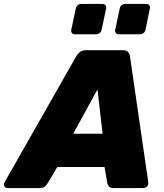

<svg xmlns="http://www.w3.org/2000/svg" viewBox="-74 -955 835 975"><path d="M-36 0Q-47 0 -52 -9.5Q-57 -19 -51 -29L313 -669Q319 -680 331 -690Q343 -700 362 -700H550Q569 -700 577 -690Q585 -680 586 -669L679 -29Q681 -16 672.5 -8Q664 0 653 0H503Q486 0 479.5 -8Q473 -16 471 -24L457 -107H217L167 -23Q163 -15 153.5 -7.5Q144 0 127 0ZM298 -276H447L421 -501ZM529 -781Q519 -781 514 -787.5Q509 -794 511 -804L534 -912Q536 -922 543.5 -928.5Q551 -935 561 -935H669Q679 -935 684 -928.5Q689 -922 687 -912L665 -804Q663 -794 655 -787.5Q647 -781 637 -781ZM306 -781Q296 -781 291 -787.5Q286 -794 288 -804L311 -912Q313 -922 320.5 -928.5Q328 -935 338 -935H446Q456 -935 461.5 -928.5Q467 -922 465 -912L442 -804Q440 -794 432 -787.5Q424 -781 414 -781Z"/></svg>

Font: Rubik ExtraBold
Style: Italic
Weight: 800
Italic angle: -12°
Designer: Hubert and Fischer
Foundry: Hubert and Fischer
Version: Version 2.300;gftools[0.9.30]